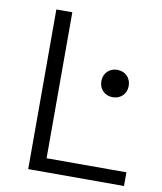

<svg xmlns="http://www.w3.org/2000/svg" viewBox="-80 -765 700 829"><g transform="rotate(10 270.0 -350.0)"><path d="M100 0H520V-60H170V-700H100ZM405 -489C370 -489 345 -464 345 -429C345 -394 370 -369 405 -369C440 -369 465 -394 465 -429C465 -464 440 -489 405 -489Z"/></g></svg>

Font: Gully Light
Style: Regular
Weight: 300
Designer: jaikishan Patel
Foundry: MagicType
Version: Version 1.000;Glyphs 3.2 (3242)